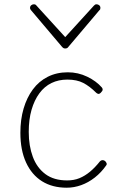

<svg xmlns="http://www.w3.org/2000/svg" viewBox="-20 -856 563 895"><path d="M291 19Q224 19 176 -11Q128 -41 101.5 -98.5Q75 -156 75 -237Q75 -299 90 -350Q105 -401 133 -439Q161 -477 202.5 -498Q244 -519 296 -519Q344 -519 386.5 -498.5Q429 -478 455 -448Q459 -443 458.5 -437.5Q458 -432 450 -424Q443 -417 437.5 -418.5Q432 -420 428 -424Q398 -454 368 -469.5Q338 -485 294 -485Q253 -485 220 -469Q187 -453 163.5 -421Q140 -389 127 -344Q114 -299 114 -241Q114 -176 133 -125Q152 -74 191.5 -44.5Q231 -15 293 -15Q325 -15 350.5 -25.5Q376 -36 399.5 -55.5Q423 -75 446 -104Q451 -109 457 -109.5Q463 -110 469 -106Q474 -102 476.5 -96Q479 -90 475 -85Q452 -52 422 -28.5Q392 -5 358.5 7Q325 19 291 19ZM430 -836Q437 -836 442.5 -831.5Q448 -827 448 -819Q448 -816 447 -813Q446 -810 443 -808L300 -639Q296 -633 292 -631.5Q288 -630 284 -630Q280 -630 276.5 -631.5Q273 -633 268 -639L125 -808Q123 -810 121.5 -813Q120 -816 120 -819Q120 -827 125.5 -831.5Q131 -836 138 -836Q142 -836 145 -834.5Q148 -833 150 -830L284 -683L418 -830Q421 -833 423.5 -834.5Q426 -836 430 -836Z"/></svg>

Font: Playwrite NG Modern Thin
Style: Regular
Weight: 250
Designer: Veronika Burian, José Scaglione
Foundry: TypeTogether
Version: Version 1.002